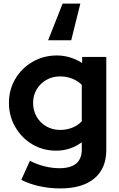

<svg xmlns="http://www.w3.org/2000/svg" viewBox="-20 -839 666 1073"><path d="M316 214Q256 214 200 201.5Q144 189 99 166L147 60Q190 81 231 91Q272 101 313 101Q374 101 405.5 75Q437 49 437 -3V-44Q373 3 294 3Q220 3 160.5 -32.5Q101 -68 65.5 -129Q30 -190 30 -264Q30 -338 65.5 -398Q101 -458 162 -493.5Q223 -529 298 -529Q336 -529 372 -518Q408 -507 439 -487V-521H574V-1Q574 102 507.5 158Q441 214 316 214ZM315 -113Q353 -113 384 -125.5Q415 -138 437 -161V-365Q415 -387 383.5 -399.5Q352 -412 316 -412Q273 -412 239 -392.5Q205 -373 185 -339.5Q165 -306 165 -264Q165 -221 184.5 -187Q204 -153 238.5 -133Q273 -113 315 -113ZM429 -819 378 -614H249L330 -819Z"/></svg>

Font: Red Hat Display ExtraBold
Style: Regular
Weight: 800
Designer: Pentagram, MCKL
Foundry: Pentagram, MCKL
Version: Version 1.023